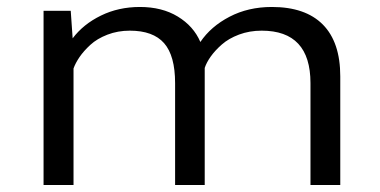

<svg xmlns="http://www.w3.org/2000/svg" viewBox="-20 -531 1090 551"><path d="M105 0V-500H183L188.5 -421Q219 -461.5 269.5 -486.2Q320 -511 381.5 -511Q445 -511 490.2 -483.5Q535.5 -456 555 -410.5Q585 -455 638.8 -483Q692.5 -511 760 -511Q856.5 -511 906.5 -460.5Q956.5 -410 956.5 -312V0H871V-292.5Q871 -443 731 -443Q696 -443 666 -431.8Q636 -420.5 616.5 -403.2Q597 -386 584.8 -368.8Q572.5 -351.5 567.5 -336V0H482.5V-292.5Q482.5 -371 451 -407Q419.5 -443 352.5 -443Q318 -443 288.2 -431.5Q258.5 -420 239.2 -402.2Q220 -384.5 208.2 -367.2Q196.5 -350 191 -334.5V0Z"/></svg>

Font: League Mono Extended Light
Style: Regular
Weight: 300
Width: 9
Designer: Tyler Finck
Foundry: The League of Moveable Type / Tyler Finck
Version: Version 2.210